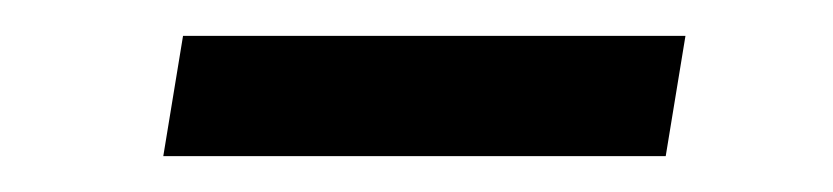

<svg xmlns="http://www.w3.org/2000/svg" viewBox="-20 -320 464 107"><path d="M71 -233 82 -300H362L351 -233Z"/></svg>

Font: Nunito Sans
Style: Italic
Weight: 400
Italic angle: -9°
Designer: Vernon Adams
Foundry: Vernon Adams
Version: Version 3.006; ttfautohint (v1.8.3)